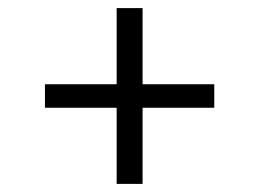

<svg xmlns="http://www.w3.org/2000/svg" viewBox="-20 -577 640 474"><path d="M332 -123H268V-311H91V-369H268V-557H332V-369H509V-311H332Z"/></svg>

Font: Iosevka Aile Custom Light
Style: Regular
Weight: 300
Designer: Belleve Invis
Foundry: Belleve Invis
Version: Version 17.0.2; ttfautohint (v1.8.3)